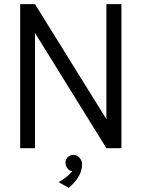

<svg xmlns="http://www.w3.org/2000/svg" viewBox="-20 -720 690 933"><path d="M570 0V-700H497V-141L150 -700H78V0H150V-560L497 0ZM314 193C352 160 379 123 379 77C379 59 363 34 340 33C317 31 299 48 298 69C298 76 300 97 320 109L331 112C331 112 313 138 265 165Z"/></svg>

Font: Advent Pro
Style: Medium
Weight: 500
Designer: Andreas Kalpakidis
Foundry: Andreas Kalpakidis
Version: Version 2.002 2008